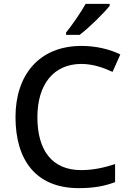

<svg xmlns="http://www.w3.org/2000/svg" viewBox="-20 -961 673 991"><path d="M546 -931V-941H422C397 -896 351 -830 321 -793V-781H391C439 -817 517 -894 546 -931ZM400 -631C461 -631 515 -611 561 -590L601 -680C544 -708 473 -724 401 -724C181 -724 60 -573 60 -357C60 -134 166 10 386 10C464 10 518 0 574 -21V-114C515 -95 460 -83 399 -83C247 -83 173 -187 173 -356C173 -527 258 -631 400 -631Z"/></svg>

Font: Noto Sans Devanagari UI Medium
Style: Regular
Weight: 500
Designer: Jelle Bosma - Monotype Design Team
Foundry: Monotype Imaging Inc.
Version: Version 2.004